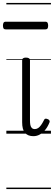

<svg xmlns="http://www.w3.org/2000/svg" viewBox="-43 -905 365 1300"><path d="M183 17Q165 17 150.5 11.5Q136 6 126 -6Q116 -18 111.5 -35.5Q107 -53 107 -78V-496Q107 -506 113.5 -510.5Q120 -515 132 -515Q146 -515 153 -510.5Q160 -506 160 -496V-90Q160 -72 162.5 -59Q165 -46 172.5 -38.5Q180 -31 193 -31Q204 -31 214.5 -37.5Q225 -44 235 -58Q245 -72 256 -94Q259 -101 265.5 -101.5Q272 -102 281 -98Q289 -95 292 -88.5Q295 -82 292 -76Q280 -46 263 -25.5Q246 -5 226 6Q206 17 183 17ZM-4 -706Q-15 -706 -19 -712.5Q-23 -719 -23 -731Q-23 -744 -19 -751Q-15 -758 -4 -758H264Q275 -758 279 -751Q283 -744 283 -731Q283 -719 279 -712.5Q275 -706 264 -706ZM0 365H302V375H0ZM0 -20H302V0H0ZM0 -505H302V-500H0ZM0 -885H302V-875H0Z"/></svg>

Font: Playwrite AT Guides
Style: Regular
Weight: 400
Designer: Veronika Burian, José Scaglione
Foundry: TypeTogether
Version: Version 1.003